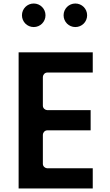

<svg xmlns="http://www.w3.org/2000/svg" viewBox="-20 -1098 628 1093"><path d="M172 -1078C134.8 -1078 105 -1048.2 105 -1011C105 -973.8 134.8 -944 172 -944C209.2 -944 239 -973.8 239 -1011C239 -1048.2 209.2 -1078 172 -1078ZM409 -1078C371.8 -1078 342 -1048.2 342 -1011C342 -973.8 371.8 -944 409 -944C446.2 -944 476 -973.8 476 -1011C476 -1048.2 446.2 -1078 409 -1078ZM508 -800H86V-25H508V-140H249C238.3 -140 224 -149.9 224 -165V-331C224 -341.7 233.9 -356 249 -356H496V-471H249C238.3 -471 224 -480.9 224 -496V-660C224 -670.7 233.9 -685 249 -685H508Z"/></svg>

Font: Hussar Ekologiczny
Style: Regular
Weight: 400
Foundry: Cannot Into Space Fonts
Version: Version 0.97